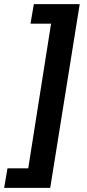

<svg xmlns="http://www.w3.org/2000/svg" viewBox="-69 -725 419 925"><path d="M-49 180 -33 86H67L177 -611H78L94 -705H315L173 180Z"/></svg>

Font: Nunito Sans 7pt Condensed
Style: Bold Italic
Weight: 700
Width: 3
Italic angle: -9°
Designer: Vernon Adams
Foundry: Vernon Adams
Version: Version 3.101;gftools[0.9.27]